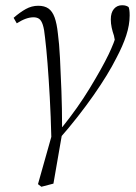

<svg xmlns="http://www.w3.org/2000/svg" viewBox="-20 -522 519 733"><path d="M138 191 125 181 180 -14 218 -17 184 179ZM176 4Q174 -79 170 -150.5Q166 -222 161.5 -279.5Q157 -337 152 -378Q149 -410 143.5 -427Q138 -444 129.5 -450Q121 -456 108 -456Q94 -456 78.5 -450.5Q63 -445 44 -433L32 -454Q56 -475 78.5 -487.5Q101 -500 126 -500Q150 -500 165 -489.5Q180 -479 188.5 -455.5Q197 -432 201 -394Q206 -358 209 -300.5Q212 -243 214.5 -174.5Q217 -106 217 -37H218Q247 -73 273.5 -110.5Q300 -148 322.5 -185Q345 -222 363.5 -255Q382 -288 395 -315Q405 -336 413.5 -357.5Q422 -379 429 -406L423 -345L415 -386Q410 -400 406.5 -416Q403 -432 403 -448Q403 -474 415 -488Q427 -502 446 -502Q455 -502 461 -500Q467 -498 471 -495Q473 -490 474 -482.5Q475 -475 475 -463Q475 -427 462 -387Q449 -347 424 -300Q409 -270 387 -234Q365 -198 337 -158Q309 -118 276.5 -76.5Q244 -35 208 6Z"/></svg>

Font: Source Serif 4 Light
Style: Italic
Weight: 300
Italic angle: -12°
Designer: Frank Grießhammer
Foundry: Adobe Systems Incorporated
Version: Version 4.004;hotconv 1.0.116;makeotfexe 2.5.65601